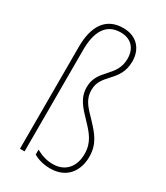

<svg xmlns="http://www.w3.org/2000/svg" viewBox="-192 -848 814 940"><g transform="rotate(30 214.5 -377.5)"><path d="M339 -645C339 -713 298 -765 219 -765C124 -765 76 -696 76 -576V0H102V-574C102 -676 137 -740 219 -740C281 -740 312 -700 312 -645C312 -539 208 -528 208 -425C208 -363 245 -326 288 -281C330 -237 363 -201 363 -135C363 -66 324 -15 252 -15C219 -15 188 -24 157 -42V-14C182 1 214 10 252 10C347 10 390 -58 390 -135C390 -207 356 -246 309 -296C267 -340 235 -368 235 -425C235 -518 339 -527 339 -645Z"/></g></svg>

Font: Noto Sans Gurmukhi Condensed Thin
Style: Regular
Weight: 100
Width: 3
Designer: Jelle Bosma - Monotype Design Team
Foundry: Monotype Imaging Inc.
Version: Version 2.004